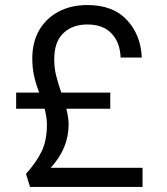

<svg xmlns="http://www.w3.org/2000/svg" viewBox="-20 -739 660 761"><path d="M545 -74V2H99L83 -50Q125 -97 145.5 -140Q166 -183 166 -246Q166 -272 157 -308H44V-372H135Q122 -407 115 -438.5Q108 -470 108 -508Q108 -572 135.5 -619.5Q163 -667 212.5 -693Q262 -719 326 -719Q428 -719 483 -660Q538 -601 542 -511H458Q456 -570 422.5 -606Q389 -642 326 -642Q268 -642 231.5 -608Q195 -574 195 -504Q195 -471 202 -441.5Q209 -412 223 -372H417V-308H243Q252 -272 252 -246Q252 -151 181 -74Z"/></svg>

Font: A Bank Premium Regular
Style: Regular
Weight: 400
Designer: Ninad Kale (Devanagari), Jonny Pinhorn (Latin), Htun Naung (Myanmar)
Foundry: Indian Type Foundry
Version: 4.004